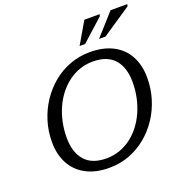

<svg xmlns="http://www.w3.org/2000/svg" viewBox="-156 -1032 1117 1178"><g transform="rotate(-20 402.0 -443.0)"><path d="M174.5 -253Q174.5 -157 221.2 -103.8Q268 -50.5 362 -50.5Q407 -50.5 447.2 -64.5Q487.5 -78.5 522 -104Q556.5 -129.5 584 -164.8Q611.5 -200 631 -243Q650.5 -286 661 -334.8Q671.5 -383.5 671.5 -435.5Q671.5 -532 624.8 -585Q578 -638 484 -638Q439 -638 398.8 -624.2Q358.5 -610.5 324 -584.8Q289.5 -559 261.8 -523.8Q234 -488.5 214.5 -445.5Q195 -402.5 184.8 -354Q174.5 -305.5 174.5 -253ZM765 -429.5Q765 -360 745.2 -295Q725.5 -230 688.8 -174.5Q652 -119 601.5 -77.5Q551 -36 489.5 -13Q428 10 359 10Q271 10 208.8 -22.8Q146.5 -55.5 113.5 -116Q80.5 -176.5 80.5 -259Q80.5 -329 100.5 -394Q120.5 -459 157.2 -514.2Q194 -569.5 244.2 -611Q294.5 -652.5 356 -675.5Q417.5 -698.5 487 -698.5Q575 -698.5 637.2 -666Q699.5 -633.5 732.2 -573.2Q765 -513 765 -429.5ZM568.5 -755 695 -896.5H804.5L801.5 -883.5L610.5 -755ZM441.5 -755 524 -896.5H623.5L621 -884.5L477.5 -755Z"/></g></svg>

Font: Newsreader 12pt
Style: Italic
Weight: 400
Italic angle: -17°
Version: Version 1.003